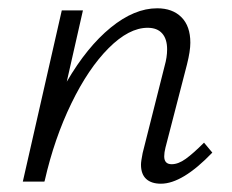

<svg xmlns="http://www.w3.org/2000/svg" viewBox="-20 -438 559 463"><path d="M492 -70Q420 5 368 5Q345 5 332.5 -6.5Q320 -18 320 -41Q320 -49 324 -69L377 -279Q383 -300 383 -319Q383 -344 371 -357.5Q359 -371 336 -371Q291 -371 242 -322Q193 -273 152 -188.5Q111 -104 88 -3L87 0H35L129 -413H180L141 -241Q190 -325 247 -371.5Q304 -418 359 -418Q396 -418 417.5 -396.5Q439 -375 439 -335Q439 -315 431 -283L379 -82Q376 -70 376 -61Q376 -42 394 -42Q410 -42 428 -55Q446 -68 472 -94Z"/></svg>

Font: Ysabeau Semilight
Style: Italic
Weight: 300
Italic angle: -12°
Designer: Christian Thalmann (Catharsis Fonts)
Version: Version 0.003